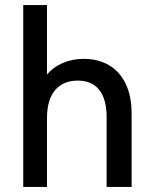

<svg xmlns="http://www.w3.org/2000/svg" viewBox="-20 -740 605 760"><path d="M72 -720H166V-445Q190 -474 228 -490.5Q266 -507 312 -507Q368 -507 410.5 -482.5Q453 -458 477 -409.5Q501 -361 501 -289V0H402V-277Q402 -347 373 -384Q344 -421 288 -421Q230 -421 198 -383Q166 -345 166 -272V0H72Z"/></svg>

Font: Albert Sans Medium
Style: Regular
Weight: 500
Designer: Andreas Rasmussen
Foundry: a.Foundry
Version: Version 1.025